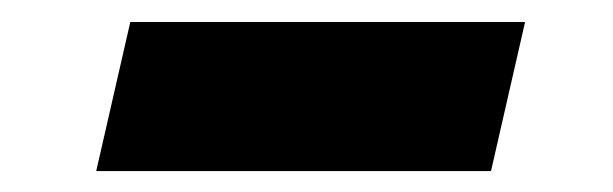

<svg xmlns="http://www.w3.org/2000/svg" viewBox="-20 -357 568 178"><path d="M466.8 -336.6 435.2 -198.4H69.2L100.8 -336.6Z"/></svg>

Font: Work Sans
Style: Italic
Weight: 400
Italic angle: -13°
Designer: Wei Huang
Foundry: Wei Huang
Version: Version 2.012